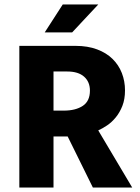

<svg xmlns="http://www.w3.org/2000/svg" viewBox="-20 -834 623 854"><path d="M66 -630H316Q370 -630 411.5 -614.5Q453 -599 480.5 -572Q508 -545 522 -509Q536 -473 536 -432Q536 -393 524.5 -363.5Q513 -334 495 -312Q477 -290 456 -276Q435 -262 417 -254L568 0H393L281 -227H218V0H66ZM218 -342H264Q316 -342 348 -363Q380 -384 380 -431Q380 -470 354 -493Q328 -516 279 -516H218ZM301 -690H179L259 -814H417Z"/></svg>

Font: Mukta Malar ExtraBold
Style: Regular
Weight: 800
Designer: Aadarsh Rajan, Girish Dalvi, Yashodeep Gholap
Foundry: Ek Type
Version: Version 2.538;PS 1.000;hotconv 16.6.51;makeotf.lib2.5.65220;